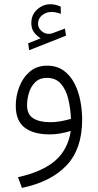

<svg xmlns="http://www.w3.org/2000/svg" viewBox="-20 -643 470 922"><path d="M175.3 -459Q157.2 -470.2 143.8 -487.3Q130.4 -504.4 130.4 -532.2Q130.4 -572.3 158.4 -597.4Q186.5 -622.6 221.2 -622.6Q247.1 -622.6 271.5 -611.3L272 -576.2Q259.8 -581.5 248.3 -583.5Q236.8 -585.4 225.6 -585.4Q201.7 -585.4 182.1 -569.8Q162.6 -554.2 162.6 -528.8Q162.6 -507.8 180.9 -492.7Q199.2 -477.5 222.7 -481Q225.1 -481 227.5 -481.9Q230 -482.9 231.9 -483.4L292 -505.9L296.9 -471.7L120.1 -401.9L115.2 -435.1ZM374.5 -68.8Q374.5 71.8 300 150.9Q225.6 230 85.4 259.3L66.4 208Q185.1 181.2 245.8 127.9Q306.6 74.7 319.8 -14.2Q297.4 -7.3 271 -2.4Q244.6 2.4 219.2 2.4Q141.1 2.4 98.4 -30.3Q55.7 -63 55.7 -135.3Q55.7 -182.1 72.8 -226.3Q89.8 -270.5 123.3 -299.1Q156.7 -327.6 206.1 -327.6Q252.9 -327.6 285.2 -304.4Q317.4 -281.2 337.2 -243.2Q356.9 -205.1 365.7 -159.4Q374.5 -113.8 374.5 -68.8ZM221.7 -56.2Q246.6 -56.2 272 -60.8Q297.4 -65.4 320.8 -72.3Q318.8 -121.6 308.1 -166.7Q297.4 -211.9 272.7 -240.5Q248 -269 205.1 -269Q169.9 -269 148.9 -248Q127.9 -227.1 118.9 -196.8Q109.9 -166.5 109.9 -138.2Q109.9 -93.3 139.9 -74.7Q169.9 -56.2 221.7 -56.2Z"/></svg>

Font: Vazirmatn UI NL ExtraLight
Style: Regular
Weight: 200
Designer: Saber Rastikerdar
Foundry: Saber Rastikerdar
Version: Version 33.003